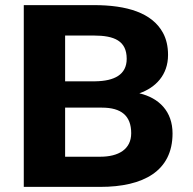

<svg xmlns="http://www.w3.org/2000/svg" viewBox="-20 -731 753 751"><path d="M654.9 -209C654.9 -295.2 602.2 -347.9 525.1 -366C588.9 -388.3 637.3 -437.9 637.3 -516C637.3 -549.3 630.7 -578.2 617.5 -602.5C575 -680.8 476.9 -711 346.9 -711H73V0H372.2C540.4 0 654.9 -61.6 654.9 -209ZM493.2 -210C493.2 -146.8 443.2 -118 372.2 -118H234.7V-310H378.8C454.5 -310 493.2 -278.1 493.2 -210ZM475.6 -501C475.6 -438.3 426.4 -414.2 353.5 -413H234.7V-592H346.9C427.6 -592 475.6 -570.9 475.6 -501Z"/></svg>

Font: Asimov
Style: Wid
Weight: 500
Designer: Google
Version: Version 2.000980; 2014